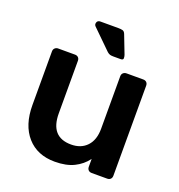

<svg xmlns="http://www.w3.org/2000/svg" viewBox="-131 -826 883 946"><g transform="rotate(20 310.5 -353.0)"><path d="M259 10Q167 10 114 -50Q61 -110 61 -215V-496Q61 -507 68 -513.5Q75 -520 85 -520H173Q184 -520 190.5 -513.5Q197 -507 197 -496V-221Q197 -97 306 -97Q358 -97 388.5 -129.5Q419 -162 419 -221V-496Q419 -507 426 -513.5Q433 -520 444 -520H531Q542 -520 548.5 -513.5Q555 -507 555 -496V-24Q555 -13 548.5 -6.5Q542 0 531 0H450Q439 0 432.5 -6.5Q426 -13 426 -24V-65Q400 -30 359.5 -10Q319 10 259 10ZM354 -576Q343 -576 336 -578Q329 -580 321 -587L221 -685Q213 -693 217 -704.5Q221 -716 235 -716H329Q343 -716 352 -713.5Q361 -711 366 -698L403 -602Q406 -593 405.5 -584.5Q405 -576 392 -576Z"/></g></svg>

Font: Fz Rubik Med
Style: Regular
Weight: 500
Designer: Hubert and Fischer
Foundry: Hubert and Fischer
Version: Vit hóa bi FontZin.com